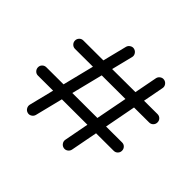

<svg xmlns="http://www.w3.org/2000/svg" viewBox="-168 -926 1187 1187"><g transform="rotate(45 426.0 -332.5)"><path d="M201.2 40Q186.5 36.1 178.7 22.9Q170.9 9.8 174.3 -4.9L214.8 -168L82.5 -167.5Q67.4 -167.5 56.9 -178.5Q46.4 -189.5 46.4 -204.6Q46.4 -219.7 57.1 -230.2Q67.9 -240.7 83 -240.7L232.9 -241.2L284.2 -446.8L127.9 -446.3Q112.8 -446.3 102.1 -457Q91.3 -467.8 91.3 -482.9Q91.3 -498 101.8 -508.8Q112.3 -519.5 127.4 -519.5L302.2 -520L341.8 -678.2Q345.7 -692.4 358.9 -700.4Q372.1 -708.5 386.2 -704.6Q400.9 -700.7 408.9 -687.5Q417 -674.3 413.1 -659.7L378.4 -520.5L581.1 -521.5L609.9 -671.4Q612.8 -686 625.5 -694.8Q638.2 -703.6 652.8 -700.7Q667.5 -697.8 676.3 -685.1Q685.1 -672.4 682.1 -657.7L656.2 -521.5L773.4 -522Q789.1 -522 799.6 -511.5Q810.1 -501 810.1 -485.4Q810.1 -470.2 799.6 -459.5Q789.1 -448.7 773.9 -448.7L642.1 -448.2L603 -242.7L742.7 -243.2Q758.3 -243.2 768.6 -232.4Q778.8 -221.7 778.8 -206.5Q778.8 -191.4 768.3 -180.7Q757.8 -169.9 742.2 -169.9L588.9 -169.4L555.2 6.8Q552.2 21.5 539.6 30.3Q526.9 39.1 512.2 36.1Q497.6 33.2 488.8 20.5Q480 7.8 482.9 -6.8L513.7 -168.9L291 -168.5L245.6 13.7Q241.7 27.8 228.5 35.9Q215.3 43.9 201.2 40ZM360.4 -447.3 309.1 -241.7 527.8 -242.2 567.4 -447.8Z"/></g></svg>

Font: Mikhak Regular
Style: Regular
Weight: 400
Designer: Amin Abedi
Version: Version 3.3